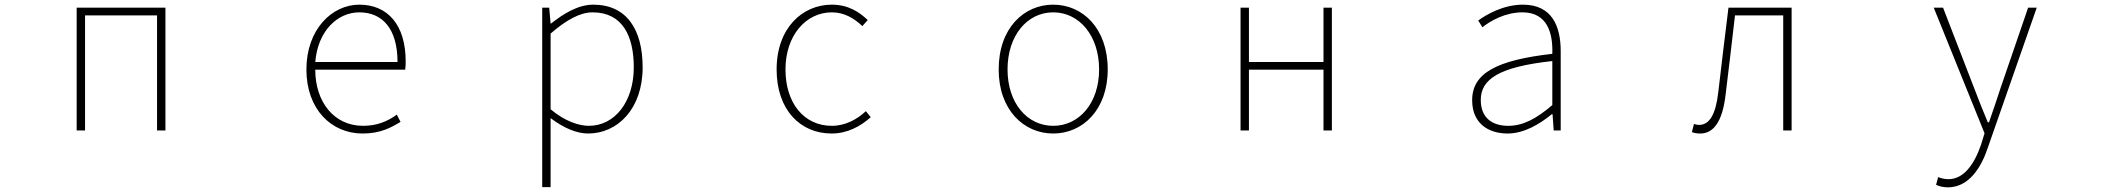

<svg xmlns="http://www.w3.org/2000/svg" viewBox="-20 -560 9040 824"><path d="M309 0H345V-494H654V0H690V-527H309Z M1536 13C1614 13 1659 -13 1699 -37L1683 -68C1643 -39 1598 -20 1538 -20C1414 -20 1333 -122 1333 -261H1719C1721 -275 1721 -286 1721 -297C1721 -453 1644 -540 1522 -540C1405 -540 1295 -434 1295 -262C1295 -90 1403 13 1536 13ZM1333 -294C1344 -427 1428 -507 1522 -507C1621 -507 1686 -437 1686 -294Z M2307 243H2343V46V-53C2399 -11 2454 13 2504 13C2630 13 2738 -92 2738 -271C2738 -434 2669 -540 2526 -540C2460 -540 2397 -500 2345 -459H2343L2337 -527H2307ZM2507 -20C2465 -20 2405 -39 2343 -91V-416C2410 -474 2469 -507 2523 -507C2652 -507 2700 -405 2700 -271C2700 -124 2619 -20 2507 -20Z M3549 13C3617 13 3673 -18 3717 -57L3696 -83C3659 -48 3608 -20 3550 -20C3430 -20 3351 -118 3351 -262C3351 -407 3438 -507 3550 -507C3604 -507 3646 -481 3681 -448L3704 -474C3669 -507 3622 -540 3550 -540C3423 -540 3313 -439 3313 -262C3313 -88 3415 13 3549 13Z M4500 13C4626 13 4734 -88 4734 -262C4734 -439 4626 -540 4500 -540C4374 -540 4266 -439 4266 -262C4266 -88 4374 13 4500 13ZM4500 -20C4388 -20 4304 -118 4304 -262C4304 -407 4388 -507 4500 -507C4612 -507 4697 -407 4697 -262C4697 -118 4612 -20 4500 -20Z M5304 0H5340V-261H5660V0H5696V-527H5660V-294H5340V-527H5304Z M6450 13C6520 13 6586 -26 6640 -70H6643L6648 0H6678V-341C6678 -448 6640 -540 6516 -540C6430 -540 6357 -496 6324 -472L6342 -443C6376 -470 6439 -507 6514 -507C6623 -507 6645 -414 6642 -329C6405 -302 6298 -247 6298 -130C6298 -30 6368 13 6450 13ZM6453 -20C6389 -20 6335 -50 6335 -131C6335 -220 6413 -273 6642 -298V-109C6573 -50 6516 -20 6453 -20Z M7277 13C7335 13 7373 -40 7386 -156C7400 -270 7413 -381 7426 -494H7633V0H7669V-527H7398C7383 -405 7368 -284 7354 -162C7343 -68 7316 -24 7272 -24C7263 -24 7257 -26 7250 -28L7241 7C7252 11 7261 13 7277 13Z M8340 244C8431 244 8484 156 8511 74L8721 -527H8684L8566 -183C8551 -138 8533 -82 8516 -35H8511C8491 -82 8469 -138 8452 -183L8319 -527H8279L8497 12L8482 61C8453 145 8408 209 8342 209C8326 209 8309 205 8298 200L8289 233C8302 240 8322 244 8340 244Z"/></svg>

Font: Harano Aji Gothic TW ExtraLight
Style: Regular
Weight: 250
Foundry: Masamichi Hosoda
Version: HaranoAjiGothicTW-ExtraLight version 20230610;ttx 4.39.4